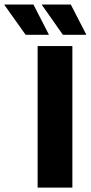

<svg xmlns="http://www.w3.org/2000/svg" viewBox="-112 -847 410 867"><path d="M214.8 0H57.9V-639H214.8ZM39 -826.5 108.5 -691.1V-690H3.7L-92.1 -824.7V-826.5ZM207.7 -826.5 277.4 -691.1V-690H171.9L77.4 -824.4V-826.5Z"/></svg>

Font: Anek Latin Medium
Style: Regular
Weight: 500
Designer: Yesha Goshar
Foundry: Ek Type
Version: Version 1.003